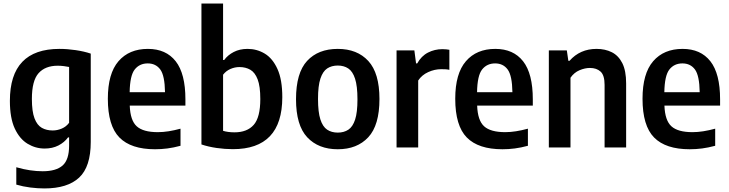

<svg xmlns="http://www.w3.org/2000/svg" viewBox="-20 -828 4092 1078"><path d="M229 230Q192 230 150.2 224.8Q108.5 219.5 71.5 208.5V111Q111 122.5 148.2 128Q185.5 133.5 219.5 133.5Q295 133.5 331.5 101.2Q368 69 368 -10.5V-56.5H362Q341.5 -28.5 308 -11.2Q274.5 6 230.5 6Q179.5 6 135 -20.8Q90.5 -47.5 63 -106.2Q35.5 -165 35.5 -262Q35.5 -553.5 314 -553.5Q358 -553.5 405.2 -546.5Q452.5 -539.5 489.5 -527V-31Q489.5 108.5 424.2 169.2Q359 230 229 230ZM276 -95.5Q301.5 -95.5 326.5 -106Q351.5 -116.5 368 -138.5V-452Q355.5 -454.5 338.5 -456.8Q321.5 -459 304 -459Q234 -459 196.5 -417Q159 -375 159 -272.5Q159 -202 173.8 -163.5Q188.5 -125 214.8 -110.2Q241 -95.5 276 -95.5Z M850.5 10Q715.5 10 650.5 -56Q585.5 -122 585.5 -273.5Q585.5 -415 645.2 -484.2Q705 -553.5 810.5 -553.5Q912 -553.5 966.5 -484Q1021 -414.5 1021 -270V-235H708.5Q711.5 -151.5 747.8 -118.8Q784 -86 866 -86Q895 -86 926.8 -91Q958.5 -96 993.5 -105.5V-9.5Q954.5 1 920 5.5Q885.5 10 850.5 10ZM809.5 -472Q763.5 -472 736.5 -438Q709.5 -404 708 -310.5H906.5Q905 -404 879.8 -438Q854.5 -472 809.5 -472Z M1287 9.5Q1243 9.5 1196.2 2.8Q1149.5 -4 1111 -17V-808H1232.5V-491H1238.5Q1259 -519 1292.5 -536.2Q1326 -553.5 1370 -553.5Q1422.5 -553.5 1466.8 -526.8Q1511 -500 1538 -440.2Q1565 -380.5 1565 -282.5Q1565 10 1287 9.5ZM1296.5 -85Q1367.5 -85 1404.5 -127Q1441.5 -169 1441.5 -272Q1441.5 -343.5 1426.5 -382.5Q1411.5 -421.5 1385.2 -436.5Q1359 -451.5 1324.5 -451.5Q1298.5 -451.5 1273.8 -440.8Q1249 -430 1232.5 -408.5V-93.5Q1245 -89.5 1262 -87.2Q1279 -85 1296.5 -85Z M1876.5 10Q1768 10 1705 -57.2Q1642 -124.5 1642 -271Q1642 -418.5 1704.2 -486Q1766.5 -553.5 1876.5 -553.5Q1985.5 -553.5 2048 -485.5Q2110.5 -417.5 2110.5 -272Q2110.5 -125 2047.8 -57.5Q1985 10 1876.5 10ZM1876.5 -83.5Q1911 -83.5 1935.8 -99.8Q1960.5 -116 1973.8 -156.5Q1987 -197 1987 -270Q1987 -345 1973.5 -386.2Q1960 -427.5 1935.2 -443.8Q1910.5 -460 1876.5 -460Q1842 -460 1817.2 -443.8Q1792.5 -427.5 1779 -386.8Q1765.5 -346 1765.5 -272.5Q1765.5 -198.5 1778.8 -157.5Q1792 -116.5 1816.8 -100Q1841.5 -83.5 1876.5 -83.5Z M2206.5 0V-545H2306.5L2316 -472H2322.5Q2345.5 -513.5 2383 -532.8Q2420.5 -552 2464 -552Q2475 -552 2485 -551Q2495 -550 2503 -548.5V-436Q2491.5 -438.5 2480 -439Q2468.5 -439.5 2456.5 -439.5Q2420 -439.5 2384.2 -423.2Q2348.5 -407 2328 -376V0Z M2801 10Q2666 10 2601 -56Q2536 -122 2536 -273.5Q2536 -415 2595.8 -484.2Q2655.5 -553.5 2761 -553.5Q2862.5 -553.5 2917 -484Q2971.5 -414.5 2971.5 -270V-235H2659Q2662 -151.5 2698.2 -118.8Q2734.5 -86 2816.5 -86Q2845.5 -86 2877.2 -91Q2909 -96 2944 -105.5V-9.5Q2905 1 2870.5 5.5Q2836 10 2801 10ZM2760 -472Q2714 -472 2687 -438Q2660 -404 2658.5 -310.5H2857Q2855.5 -404 2830.2 -438Q2805 -472 2760 -472Z M3061.5 0V-545H3162.5L3171 -486.5H3177.5Q3236.5 -553.5 3329.5 -553.5Q3377.5 -553.5 3415 -534.8Q3452.5 -516 3474 -473.5Q3495.5 -431 3495.5 -359.5V0H3374.5V-351.5Q3374.5 -405.5 3352 -426Q3329.5 -446.5 3292 -446.5Q3264.5 -446.5 3234 -433.8Q3203.5 -421 3183 -391.5V0Z M3852.5 10Q3717.5 10 3652.5 -56Q3587.5 -122 3587.5 -273.5Q3587.5 -415 3647.2 -484.2Q3707 -553.5 3812.5 -553.5Q3914 -553.5 3968.5 -484Q4023 -414.5 4023 -270V-235H3710.5Q3713.5 -151.5 3749.8 -118.8Q3786 -86 3868 -86Q3897 -86 3928.8 -91Q3960.5 -96 3995.5 -105.5V-9.5Q3956.5 1 3922 5.5Q3887.5 10 3852.5 10ZM3811.5 -472Q3765.5 -472 3738.5 -438Q3711.5 -404 3710 -310.5H3908.5Q3907 -404 3881.8 -438Q3856.5 -472 3811.5 -472Z"/></svg>

Font: Encode Sans Semi Condensed SemiBold
Style: Regular
Weight: 600
Width: 4
Designer: Multiple Designers
Foundry: Impallari Type
Version: Version 3.000; ttfautohint (v1.8.3) -l 8 -r 50 -G 200 -x 14 